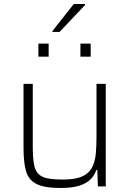

<svg xmlns="http://www.w3.org/2000/svg" viewBox="-20 -927 643 955"><path d="M281 8Q201 8 161.5 -12Q122 -32 109.5 -75.5Q97 -119 97 -190V-510H143V-201Q143 -146 148.5 -113Q154 -80 170 -63Q186 -46 216 -40Q246 -34 294 -34Q356 -34 390 -50Q424 -66 438.5 -95Q453 -124 456.5 -162.5Q460 -201 460 -246V-510H506V0H467L464 -81H459Q451 -57 432.5 -37Q414 -17 378 -4.5Q342 8 281 8ZM171 -645V-710H222V-645ZM380 -645V-710H431V-645ZM241 -768V-773L347 -907H403V-902L276 -768Z"/></svg>

Font: Saira ExtraLight
Style: Regular
Weight: 200
Designer: Hector Gatti with collaboration of the Omnibus-Type team
Foundry: Omnibus-Type
Version: Version 1.100; ttfautohint (v1.8.3)